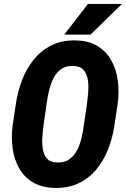

<svg xmlns="http://www.w3.org/2000/svg" viewBox="-20 -921 625 951"><path d="M563.5 -411.1 546.4 -297.9Q537.6 -237.3 515.4 -181.4Q493.2 -125.5 457.3 -81.8Q421.4 -38.1 369.6 -13.4Q317.9 11.2 250.5 9.8Q186 8.3 142.6 -18.1Q99.1 -44.4 74.7 -87.9Q50.3 -131.3 42.7 -185.5Q35.2 -239.7 42 -296.4L59.1 -409.7Q68.4 -470.2 90.1 -526.4Q111.8 -582.5 148.4 -627.2Q185.1 -671.9 236.8 -697.3Q288.6 -722.7 356.9 -720.7Q421.4 -719.2 464.6 -692.1Q507.8 -665 532 -620.8Q556.2 -576.7 563.5 -522Q570.8 -467.3 563.5 -411.1ZM394.5 -296.4 411.6 -411.6Q414.6 -434.6 417 -464.8Q419.4 -495.1 415.3 -524.2Q411.1 -553.2 395.3 -573Q379.4 -592.8 345.7 -594.2Q308.1 -596.7 283.7 -579.3Q259.3 -562 244.9 -533.4Q230.5 -504.9 222.9 -472.4Q215.3 -439.9 211.4 -410.6L194.8 -295.9Q191.9 -272.9 189.7 -242.9Q187.5 -212.9 191.7 -184.3Q195.8 -155.8 211.7 -136.7Q227.5 -117.7 261.2 -116.2Q297.9 -114.3 322 -131.1Q346.2 -147.9 360.8 -175.8Q375.5 -203.6 383.3 -235.6Q391.1 -267.6 394.5 -296.4ZM298.3 -749.5 415.5 -901.4H584L428.2 -749.5Z"/></svg>

Font: Roboto Condensed ExtraBold
Style: Italic
Weight: 800
Italic angle: -12°
Designer: Christian Robertson
Foundry: Google
Version: Version 3.008; 2023